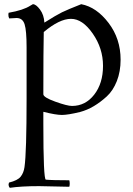

<svg xmlns="http://www.w3.org/2000/svg" viewBox="-20 -529 636 917"><path d="M59 -443 24 -441Q20 -448 20 -459L21 -468Q91 -480 125 -502L137 -509Q152 -509 171 -483.5Q190 -458 192 -421Q249 -457 275.5 -470Q302 -483 368 -509Q441 -495 498.5 -419.5Q556 -344 556 -244Q556 -187 538 -141.5Q520 -96 490 -68.5Q460 -41 428 -22Q396 -3 362 6Q304 20 275.5 20Q247 20 187 5V61Q187 328 199 329Q229 332 311 332Q313 339 313 348Q313 357 311 363L167 360Q81 360 27 368Q21 362 21 351L23 343Q64 333 78.5 315Q93 297 97 269Q107 199 107 -59V-303Q107 -383 97.5 -413Q88 -443 59 -443ZM187 -79Q187 -64 244 -43.5Q301 -23 324 -23Q388 -23 430 -77Q472 -131 472 -214.5Q472 -298 423 -368.5Q374 -439 319 -439Q264 -439 189 -376Q187 -293 187 -79Z"/></svg>

Font: Rosarivo
Style: Regular
Weight: 400
Designer: Pablo Ugerman
Foundry: Pablo Ugerman
Version: Version 1.003